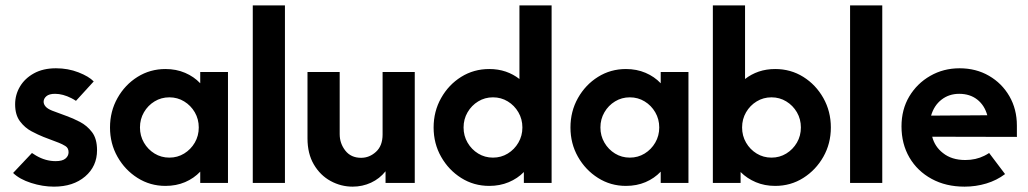

<svg xmlns="http://www.w3.org/2000/svg" viewBox="-20 -687 3859 721"><path d="M100 -112.5Q106.9 -107.6 115.3 -102.8Q150.7 -81.9 188.9 -81.9Q214.6 -81.9 226 -91.7Q237.5 -101.4 237.5 -115.3Q237.5 -131.2 225.7 -138.5Q213.9 -145.8 201.4 -150.7L143.1 -172.9Q123.6 -180.6 98.6 -193.8Q73.6 -206.9 55.2 -231.2Q36.8 -255.6 36.8 -295.1Q36.8 -331.2 54.9 -361.8Q72.9 -392.4 107.3 -411.5Q141.7 -430.6 190.3 -430.6Q235.4 -430.6 274.7 -415.3Q313.9 -400 331.9 -381.2L265.3 -308.3Q256.9 -313.9 248.6 -318.1Q216 -334.7 186.8 -334.7Q164.6 -334.7 154.2 -325.7Q143.8 -316.7 143.8 -304.9Q143.8 -295.8 151 -287.2Q158.3 -278.5 175.7 -271.5L229.9 -251.4Q253.5 -243.1 280.2 -229.2Q306.9 -215.3 325.7 -190.6Q344.4 -166 344.4 -122.9Q344.4 -62.5 299.7 -24.3Q254.9 13.9 182.6 13.9Q140.3 13.9 96.9 0Q53.5 -13.9 29.2 -37.5Z M601.4 11.1Q543.8 11.1 496.5 -18.8Q449.3 -48.6 421.2 -98.3Q393.1 -147.9 393.1 -208.3Q393.1 -268.8 421.2 -318.8Q449.3 -368.8 496.5 -398.3Q543.8 -427.8 601.4 -427.8Q641.7 -427.8 675 -413.5Q708.3 -399.3 731.9 -374.3V-416.7H836.1V0H731.9V-42.4Q708.3 -17.4 675 -3.1Q641.7 11.1 601.4 11.1ZM616 -95.1Q646.5 -95.1 671.5 -110.4Q696.5 -125.7 711.5 -151.4Q726.4 -177.1 726.4 -208.3Q726.4 -239.6 711.5 -265.3Q696.5 -291 671.5 -306.2Q646.5 -321.5 616 -321.5Q585.4 -321.5 560.4 -306.2Q535.4 -291 520.5 -265.3Q505.6 -239.6 505.6 -208.3Q505.6 -177.1 520.5 -151.4Q535.4 -125.7 560.4 -110.4Q585.4 -95.1 616 -95.1Z M929.2 0V-666.7H1050V0Z M1304.2 13.9Q1260.4 13.9 1221.5 -7.3Q1182.6 -28.5 1158.7 -69.1Q1134.7 -109.7 1134.7 -167.4V-416.7H1255.6V-183.3Q1255.6 -148.6 1276.7 -121.5Q1297.9 -94.4 1336.1 -94.4Q1367.4 -94.4 1392 -117Q1416.7 -139.6 1416.7 -181.9V-416.7H1537.5V0H1427.8V-43.8Q1405.6 -16 1373.3 -1Q1341 13.9 1304.2 13.9Z M1817.4 11.1Q1759 11.1 1711.8 -18.8Q1664.6 -48.6 1636.5 -98.3Q1608.3 -147.9 1608.3 -208.3Q1608.3 -268.8 1636.5 -318.8Q1664.6 -368.8 1711.8 -398.3Q1759 -427.8 1817.4 -427.8Q1850.7 -427.8 1879.2 -418.1Q1907.6 -408.3 1930.6 -390.3V-666.7H2051.4V0H1947.2V-41Q1923.6 -16.7 1890.3 -2.8Q1856.9 11.1 1817.4 11.1ZM1831.2 -95.1Q1861.8 -95.1 1886.8 -110.4Q1911.8 -125.7 1926.7 -151.4Q1941.7 -177.1 1941.7 -208.3Q1941.7 -239.6 1926.7 -265.3Q1911.8 -291 1886.8 -306.2Q1861.8 -321.5 1831.2 -321.5Q1800.7 -321.5 1775.7 -306.2Q1750.7 -291 1735.8 -265.3Q1720.8 -239.6 1720.8 -208.3Q1720.8 -177.1 1735.8 -151.4Q1750.7 -125.7 1775.7 -110.4Q1800.7 -95.1 1831.2 -95.1Z M2330.6 11.1Q2272.9 11.1 2225.7 -18.8Q2178.5 -48.6 2150.3 -98.3Q2122.2 -147.9 2122.2 -208.3Q2122.2 -268.8 2150.3 -318.8Q2178.5 -368.8 2225.7 -398.3Q2272.9 -427.8 2330.6 -427.8Q2370.8 -427.8 2404.2 -413.5Q2437.5 -399.3 2461.1 -374.3V-416.7H2565.3V0H2461.1V-42.4Q2437.5 -17.4 2404.2 -3.1Q2370.8 11.1 2330.6 11.1ZM2345.1 -95.1Q2375.7 -95.1 2400.7 -110.4Q2425.7 -125.7 2440.6 -151.4Q2455.6 -177.1 2455.6 -208.3Q2455.6 -239.6 2440.6 -265.3Q2425.7 -291 2400.7 -306.2Q2375.7 -321.5 2345.1 -321.5Q2314.6 -321.5 2289.6 -306.2Q2264.6 -291 2249.7 -265.3Q2234.7 -239.6 2234.7 -208.3Q2234.7 -177.1 2249.7 -151.4Q2264.6 -125.7 2289.6 -110.4Q2314.6 -95.1 2345.1 -95.1Z M2891 11.1Q2851.4 11.1 2818.4 -2.8Q2785.4 -16.7 2761.1 -41V0H2656.9V-666.7H2777.8V-390.3Q2800.7 -408.3 2829.2 -418.1Q2857.6 -427.8 2891 -427.8Q2949.3 -427.8 2996.5 -398.3Q3043.7 -368.8 3071.9 -318.8Q3100 -268.8 3100 -208.3Q3100 -147.9 3071.9 -98.3Q3043.7 -48.6 2996.5 -18.8Q2949.3 11.1 2891 11.1ZM2877.1 -95.1Q2907.6 -95.1 2932.6 -110.4Q2957.6 -125.7 2972.6 -151.4Q2987.5 -177.1 2987.5 -208.3Q2987.5 -239.6 2972.6 -265.3Q2957.6 -291 2932.6 -306.2Q2907.6 -321.5 2877.1 -321.5Q2846.5 -321.5 2821.5 -306.2Q2796.5 -291 2781.6 -265.3Q2766.7 -239.6 2766.7 -208.3Q2766.7 -177.1 2781.6 -151.4Q2796.5 -125.7 2821.5 -110.4Q2846.5 -95.1 2877.1 -95.1Z M3172.2 0V-666.7H3293.1V0Z M3754.2 -33.3Q3722.9 -9.7 3683.7 2.1Q3644.4 13.9 3602.1 13.9Q3531.9 13.9 3478.5 -15.3Q3425 -44.4 3395.1 -95.5Q3365.3 -146.5 3365.3 -212.5Q3365.3 -275.7 3394.4 -324.7Q3423.6 -373.6 3473.3 -402.1Q3522.9 -430.6 3583.3 -430.6Q3645.1 -430.6 3693.8 -402.4Q3742.4 -374.3 3770.5 -325.7Q3798.6 -277.1 3798.6 -215.3V-172.9L3480.6 -173.6Q3490.3 -136.1 3520.8 -112.5Q3553.5 -86.1 3604.9 -86.1Q3644.4 -86.1 3676.4 -102.1Q3686.1 -106.9 3694.4 -112.5Q3694.4 -112.5 3754.2 -33.3ZM3687.5 -254.2Q3677.1 -291.7 3649.7 -313.2Q3622.2 -334.7 3581.9 -334.7Q3543.8 -334.7 3515.6 -312.8Q3487.5 -291 3476.4 -252.8Q3476.4 -252.8 3687.5 -254.2Z"/></svg>

Font: co2trust
Style: Bold
Weight: 700
Designer: Kristian Moeller
Foundry: Dicotype
Version: Version 1.000